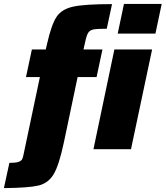

<svg xmlns="http://www.w3.org/2000/svg" viewBox="-88 -763 847 982"><path d="M34 20 116 -369H45L75 -510H146L153 -540Q175 -637 201 -676.5Q227 -716 286 -729Q345 -742 485 -742L458 -616Q410 -616 391 -612.5Q372 -609 363.5 -596Q355 -583 348 -550L339 -510H436L406 -369H309L239 -36Q214 82 186.5 128Q159 174 108.5 186Q58 198 -68 199L-40 70Q-8 70 6.5 65Q21 60 25.5 51Q30 42 34 20ZM514 -591 546 -743H739L707 -591ZM390 0 497 -510H690L582 0Z"/></svg>

Font: Saira Semi Condensed Black
Style: Italic
Weight: 900
Width: 4
Italic angle: -12°
Designer: Hector Gatti with collaboration of the Omnibus-Type team
Foundry: Omnibus-Type
Version: Version 1.001; ttfautohint (v1.8)